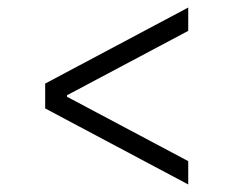

<svg xmlns="http://www.w3.org/2000/svg" viewBox="-20 -565 640 510"><path d="M100 -277 480 -75V-137L158 -308V-312L480 -483V-545L100 -343Z"/></svg>

Font: CommitMonoV142 ExtLt
Style: Regular
Weight: 200
Monospace: yes
Designer: Eigil Nikolajsen
Foundry: Eigil Nikolajsen
Version: Version 1.142